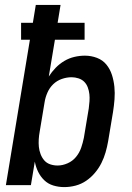

<svg xmlns="http://www.w3.org/2000/svg" viewBox="-20 -755 540 783"><path d="M242 8Q219 8 197.5 1.5Q176 -5 160.5 -20Q145 -35 135.5 -54.5Q126 -74 122 -96L106 0H4L102 -593H66V-662H114L126 -735H227L215 -662H325V-593H204L179 -443Q191 -462 207 -478.5Q223 -495 242.5 -506.5Q262 -518 283.5 -523Q305 -528 326 -528Q352 -528 375.5 -519Q399 -510 414 -491.5Q429 -473 436.5 -449.5Q444 -426 446.5 -401Q449 -376 447 -350Q445 -324 441 -299L421 -179Q417 -156 410.5 -133.5Q404 -111 393.5 -90Q383 -69 367 -50Q351 -31 331 -17.5Q311 -4 288 2Q265 8 242 8ZM215 -80Q235 -80 255.5 -89Q276 -98 290 -115Q304 -132 311 -152.5Q318 -173 322 -193L342 -313Q344 -328 345 -342.5Q346 -357 344.5 -371Q343 -385 338 -398.5Q333 -412 323.5 -421.5Q314 -431 300 -435.5Q286 -440 272 -440Q252 -440 232 -433Q212 -426 197 -411.5Q182 -397 173.5 -377.5Q165 -358 162 -339L142 -219Q139 -203 138 -187Q137 -171 138.5 -156Q140 -141 145.5 -126.5Q151 -112 160.5 -101Q170 -90 184.5 -85Q199 -80 215 -80Z"/></svg>

Font: Iosevka SS04 Semibold Oblique
Style: Regular
Weight: 600
Italic angle: -9°
Monospace: yes
Designer: Belleve Invis
Foundry: Belleve Invis
Version: Version 19.0.0; ttfautohint (v1.8.4)